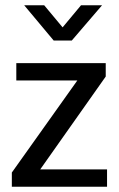

<svg xmlns="http://www.w3.org/2000/svg" viewBox="-20 -710 451 730"><path d="M382 -419 133 -66H387V0H25V-54L274 -404H42V-470H382ZM72 -690H148L218 -606L288 -690H368L253 -556H184Z"/></svg>

Font: Mukta Malar
Style: Regular
Weight: 400
Designer: Aadarsh Rajan, Girish Dalvi, Yashodeep Gholap
Foundry: Ek Type
Version: Version 2.538;PS 1.000;hotconv 16.6.51;makeotf.lib2.5.65220;